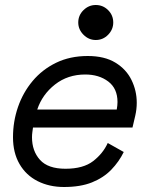

<svg xmlns="http://www.w3.org/2000/svg" viewBox="-20 -734 652 768"><path d="M236 14Q177 14 130.5 -9.5Q84 -33 58 -78Q32 -123 32 -185Q32 -248 52 -306Q72 -364 110.5 -410Q149 -456 204.5 -483Q260 -510 331 -510Q398 -510 441.5 -483.5Q485 -457 506 -414Q527 -371 527 -323Q527 -297 521 -271L510 -224H112Q111 -216 109.5 -206Q108 -196 108 -185Q108 -130 140 -94.5Q172 -59 242 -59Q313 -59 352.5 -89.5Q392 -120 411 -162L475 -126Q456 -87 425 -55Q394 -23 348 -4.5Q302 14 236 14ZM129 -296H447Q450 -313 450 -326Q450 -380 413 -408Q376 -436 321 -436Q251 -436 200 -396Q149 -356 129 -296ZM363 -574Q335 -574 314 -595Q293 -616 293 -644Q293 -673 314 -693.5Q335 -714 363 -714Q392 -714 412.5 -693.5Q433 -673 433 -644Q433 -616 412.5 -595Q392 -574 363 -574Z"/></svg>

Font: Space Mono
Style: Italic
Weight: 400
Italic angle: -12°
Monospace: yes
Designer: Colophon Foundry + Benjamin Critton
Foundry: Colophon Foundry & Benjamin Critton
Version: Version 1.003; ttfautohint (v1.8.4.7-5d5b)